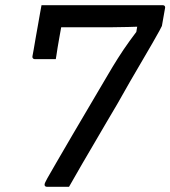

<svg xmlns="http://www.w3.org/2000/svg" viewBox="-20 -720 656 740"><path d="M140 -700Q156 -700 169.5 -698Q183 -696 194 -691.5Q205 -687 211.5 -680.5Q218 -674 220.5 -665.5Q223 -657 222 -646Q219 -632 215.5 -613Q212 -594 208.5 -574Q205 -554 202 -536.5Q199 -519 197.5 -507Q196 -495 195 -492Q191 -492 183 -492Q175 -492 165 -492Q155 -492 145 -492Q135 -492 126.5 -492Q118 -492 114 -492Q110 -492 107 -495Q104 -498 105 -503Q107 -511 110 -530Q113 -549 117.5 -574Q122 -599 126.5 -624.5Q131 -650 134.5 -670Q138 -690 140 -700ZM246 0Q242 0 234.5 0Q227 0 217.5 0Q208 0 197.5 0Q187 0 177.5 0Q168 0 161 0Q156 0 153.5 -3Q151 -6 152 -10Q152 -14 162.5 -33Q173 -52 197 -93Q221 -134 260.5 -202Q300 -270 360 -371Q378 -401 396 -432Q414 -463 434.5 -495.5Q455 -528 479.5 -562Q504 -596 532 -633L502 -577L513 -642L537 -618Q505 -617 474 -616Q443 -615 413 -615Q383 -615 353 -615H192Q182 -615 173 -619Q164 -623 157.5 -630.5Q151 -638 146.5 -648.5Q142 -659 140.5 -672Q139 -685 140 -700H606Q611 -700 613 -698.5Q615 -697 616 -694.5Q617 -692 616 -688L604 -620Q604 -619 594.5 -601.5Q585 -584 568 -554.5Q551 -525 529 -487.5Q507 -450 482 -407Q457 -364 432 -319Q411 -284 389.5 -247Q368 -210 344.5 -170Q321 -130 296.5 -88Q272 -46 246 0Z"/></svg>

Font: Rec Mono Linear
Style: Italic
Weight: 400
Italic angle: -10°
Monospace: yes
Version: Version 1.085; ttfautohint (v1.8.4.7-5d5b)